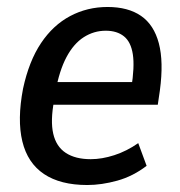

<svg xmlns="http://www.w3.org/2000/svg" viewBox="-20 -521 517 550"><path d="M230 9Q153 9 106 -22.5Q59 -54 44 -116Q29 -178 46 -267Q63 -346 97.5 -397.5Q132 -449 181 -475Q230 -501 288 -501Q347 -501 384 -475.5Q421 -450 435 -397Q449 -344 438 -262L432 -221H117L127 -286H374L356 -268Q366 -330 360.5 -365.5Q355 -401 335 -417Q315 -433 283 -433Q249 -433 220 -414.5Q191 -396 170.5 -357.5Q150 -319 139 -259L135 -233Q124 -175 132.5 -138Q141 -101 168.5 -83Q196 -65 240 -65Q272 -65 307.5 -76.5Q343 -88 376 -111L400 -46Q361 -16 316 -3.5Q271 9 230 9Z"/></svg>

Font: Nunito Sans 10pt Condensed SemiBold
Style: Italic
Weight: 600
Width: 3
Italic angle: -9°
Designer: Vernon Adams
Foundry: Vernon Adams
Version: Version 3.101;gftools[0.9.27]